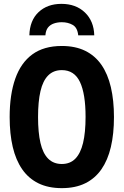

<svg xmlns="http://www.w3.org/2000/svg" viewBox="-20 -964 640 994"><path d="M300 10Q230 10 179 -15Q128 -40 95 -87.5Q62 -135 46 -203Q30 -271 30 -358Q30 -474 59 -556.5Q88 -639 147.5 -682.5Q207 -726 300 -726Q370 -726 421 -701Q472 -676 505 -628.5Q538 -581 554 -512.5Q570 -444 570 -358Q570 -271 554 -203Q538 -135 505 -87.5Q472 -40 421 -15Q370 10 300 10ZM300 -115Q343 -115 370 -142.5Q397 -170 410 -224Q423 -278 423 -359Q423 -478 394 -539.5Q365 -601 300 -601Q257 -601 229.5 -573.5Q202 -546 189.5 -492Q177 -438 177 -358Q177 -278 189.5 -224Q202 -170 229.5 -142.5Q257 -115 300 -115ZM298 -944Q373 -944 419.5 -899.5Q466 -855 468 -781H385Q381 -821 356.5 -835Q332 -849 300 -849Q278 -849 259 -842.5Q240 -836 228.5 -821.5Q217 -807 215 -781H132Q134 -858 179.5 -901Q225 -944 298 -944Z"/></svg>

Font: Noto Sans Mono
Style: Bold
Weight: 700
Designer: Monotype Design Team
Foundry: Monotype Imaging Inc.
Version: Version 2.014